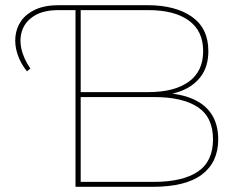

<svg xmlns="http://www.w3.org/2000/svg" viewBox="-20 -720 926 740"><path d="M84 -445Q59 -476 47.5 -511Q36 -546 39.5 -579.5Q43 -613 62 -640Q81 -667 117 -683.5Q153 -700 207 -700H276V-681H206Q149 -681 114.5 -660.5Q80 -640 67 -607Q54 -574 62 -534.5Q70 -495 97 -456ZM271 0V-700H548Q656 -700 719.5 -655.5Q783 -611 783 -523Q783 -465 755 -426.5Q727 -388 677 -369Q627 -350 562 -350L579 -363Q660 -363 713.5 -342.5Q767 -322 794 -282Q821 -242 821 -183Q821 -95 758.5 -47.5Q696 0 568 0ZM291 -19H572Q684 -19 742.5 -58.5Q801 -98 801 -183Q801 -268 742.5 -307Q684 -346 572 -346H286V-365H552Q652 -365 707.5 -405Q763 -445 763 -523Q763 -601 707.5 -641Q652 -681 552 -681H291Z"/></svg>

Font: Montserrat Thin
Style: Regular
Weight: 100
Designer: Julieta Ulanovsky
Foundry: Julieta Ulanovsky
Version: Version 9.000